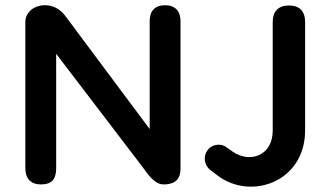

<svg xmlns="http://www.w3.org/2000/svg" viewBox="-20 -698 1257 735"><path d="M137 8C180 8 195 -14 195 -54V-492L527 -57C541 -39 569 8 606 8C653 8 671 -15 671 -52V-617C671 -656 650 -678 612 -678C573 -678 553 -656 553 -617V-204L230 -637C200 -677 164 -678 150 -678C116 -678 77 -655 77 -614V-54C77 -14 98 8 137 8ZM789 -44 813 -26C939 70 1148 0 1148 -199V-613C1148 -655 1127 -677 1086 -677C1046 -677 1024 -655 1024 -613V-198C1024 -99 933 -73 870 -118L846 -135C825 -151 790 -145 775 -124C757 -100 760 -65 789 -44Z"/></svg>

Font: SN Pro SemiBold
Style: Regular
Weight: 600
Designer: Tobias Whetton
Foundry: Supernotes
Version: Version 1.003;Glyphs 3.3 (3324)